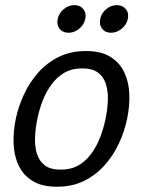

<svg xmlns="http://www.w3.org/2000/svg" viewBox="-20 -702 543 730"><path d="M40 -250Q50 -298 71.6 -344Q93.2 -390 126.2 -427Q159.3 -464 204.2 -486Q249.2 -508 306.7 -508Q364.2 -508 399.6 -486Q435 -464 452.5 -427Q470 -390 471.7 -344Q473.3 -298 463.3 -250Q453.3 -202 431.8 -156Q410.2 -110 377.1 -73Q344 -36 299.1 -14Q254.2 8 196.7 8Q139.2 8 103.8 -14Q68.3 -36 50.8 -73Q33.3 -110 31.7 -156Q30 -202 40 -250ZM122 -250Q114.7 -214.7 113.2 -180.2Q111.8 -145.8 120.3 -117.8Q128.8 -89.7 150.4 -73.3Q172 -57 210.8 -57Q249.7 -57 278.2 -73.3Q306.7 -89.7 327.2 -117.8Q347.7 -145.8 360.8 -180.2Q374 -214.7 381.3 -250Q388.5 -285.3 390 -319.2Q391.5 -353.2 383 -381.2Q374.5 -409.3 352.9 -425.7Q331.3 -442 292.5 -442Q253.7 -442 225.2 -425.7Q196.7 -409.3 176.1 -381.2Q155.5 -353.2 142.3 -319.2Q129.2 -285.3 122 -250ZM240.4 -577.5Q218.3 -577.5 206.5 -592.8Q194.7 -608 199.3 -630Q204 -652.2 222.3 -667.3Q240.5 -682.5 262.6 -682.5Q284.6 -682.5 296.8 -667.3Q309 -652.2 304.3 -630Q299.7 -608 281.1 -592.8Q262.5 -577.5 240.4 -577.5ZM402.1 -577.5Q380 -577.5 368.2 -592.8Q356.3 -608 361 -630Q365.7 -652.2 383.9 -667.3Q402.2 -682.5 424.2 -682.5Q446.3 -682.5 458.5 -667.3Q470.7 -652.2 466 -630Q461.3 -608 442.7 -592.8Q424.2 -577.5 402.1 -577.5Z"/></svg>

Font: Epunda Sans Light
Style: Italic
Weight: 300
Italic angle: -12.0243°
Designer: Simon Atzbach
Foundry: typofactur
Version: Version 2.204